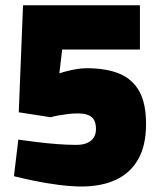

<svg xmlns="http://www.w3.org/2000/svg" viewBox="-20 -679 594 712"><path d="M282.3 12.6Q244.8 12.6 198 6.6Q151.3 0.6 107.2 -8.5Q63.1 -17.6 31.7 -25.6L47.9 -161.3Q75.5 -157.3 113.7 -152.5Q151.9 -147.7 191.6 -144.7Q231.4 -141.7 262.6 -141.7Q297.7 -141.7 316.8 -157Q335.9 -172.2 335.9 -200.9Q335.9 -221.6 328.7 -234.1Q321.4 -246.6 306.7 -252.5Q292 -258.4 268.3 -258.4Q249.9 -258.4 230.6 -256Q211.4 -253.5 195.2 -250.6Q179 -247.6 168.1 -244.2L49.6 -262.6L65.4 -659.4H498.9V-495.2H210.5L200.1 -407Q211.4 -410.9 228.1 -415.2Q244.8 -419.6 264.3 -422.8Q283.7 -426 302.1 -426Q373.4 -426 422 -406.1Q470.6 -386.2 496.1 -341.3Q521.6 -296.4 521.6 -219.2Q521.6 -139.7 492.4 -88.3Q463.1 -36.9 409.5 -12.2Q356 12.6 282.3 12.6Z"/></svg>

Font: TitilliumWeb ExtraLight
Style: Regular
Weight: 400
Designer: Mohamed Gaber, Accademia di Belle Arti di Urbino and others
Foundry: Kief Type Foundry, Accademia di Belle Arti di Urbino and others
Version: Version 3.000; ttfautohint (v1.8.2)